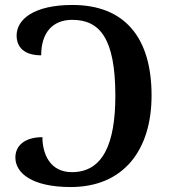

<svg xmlns="http://www.w3.org/2000/svg" viewBox="-20 -744 687 774"><path d="M265 10C478 10 591 -139 591 -359C591 -597 479 -724 272 -724C117 -724 47 -666 47 -601C47 -554 77 -521 146 -521C146 -611 191 -664 271 -664C380 -664 445 -593 445 -358C445 -165 395 -50 270 -50C182 -50 151 -123 151 -191C81 -191 42 -158 42 -109C42 -47 108 10 265 10Z"/></svg>

Font: Noto Serif SemiBold
Style: Regular
Weight: 600
Designer: Monotype Design Team
Foundry: Monotype Imaging Inc.
Version: Version 2.013